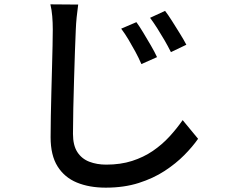

<svg xmlns="http://www.w3.org/2000/svg" viewBox="-20 -800 1040 884"><path d="M608 -698Q622 -679 639.5 -650Q657 -621 674.5 -591Q692 -561 703 -537L631 -505Q618 -535 603 -562.5Q588 -590 572 -617Q556 -644 538 -668ZM740 -750Q754 -732 772 -703.5Q790 -675 808 -646Q826 -617 838 -594L767 -560Q753 -588 737 -615.5Q721 -643 704.5 -669Q688 -695 671 -718ZM340 -779Q336 -751 333 -721Q330 -691 329 -664Q327 -623 325 -562.5Q323 -502 321 -434.5Q319 -367 317.5 -301.5Q316 -236 316 -184Q316 -131 336 -100Q356 -69 391 -55.5Q426 -42 469 -42Q535 -42 588 -59Q641 -76 683.5 -105Q726 -134 760 -171Q794 -208 821 -247L892 -161Q867 -125 828.5 -86Q790 -47 738 -13Q686 21 618.5 42.5Q551 64 467 64Q391 64 334 40.5Q277 17 245 -34Q213 -85 213 -168Q213 -211 214 -264.5Q215 -318 216.5 -375.5Q218 -433 219.5 -488.5Q221 -544 222 -589.5Q223 -635 223 -664Q223 -696 220.5 -725.5Q218 -755 212 -780Z"/></svg>

Font: Noto Sans SC Thin Medium
Style: Regular
Weight: 500
Version: Version 2.004-H2;hotconv 1.0.118;makeotfexe 2.5.65603